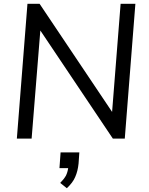

<svg xmlns="http://www.w3.org/2000/svg" viewBox="-20 -732 786 1014"><path d="M617 -712H695L639 0H576L193 -571L147 0H69L125 -712H189L572 -141ZM399 73 395 131Q391 172 377 203Q365 232 333 262L298 234Q317 215 328 196Q337 178 340 156H294L300 73Z"/></svg>

Font: PRinguin Sans
Style: Italic
Weight: 400
Designer: Vernon Adams
Foundry: Vernon Adams
Version: ""